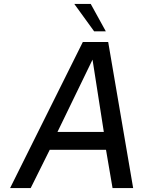

<svg xmlns="http://www.w3.org/2000/svg" viewBox="-20 -949 722 969"><path d="M31 0 398 -737H526L652 0H548L515 -193H231L135 0ZM270 -283H504L447 -648ZM455 -791 355 -929H438L514 -791Z"/></svg>

Font: Exo Thin Medium
Style: Italic
Weight: 500
Italic angle: -9°
Version: Version 2.000